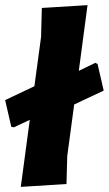

<svg xmlns="http://www.w3.org/2000/svg" viewBox="-30 -724 424 748"><path d="M341 -479 350 -475 374 -371 259 -317 232 -116 229 -7 51 4 86 -257 24 -228 14 -230 -10 -334 104 -388 130 -580 133 -693 311 -704 277 -448Z"/></svg>

Font: Alegreya Sans SC Black
Style: Italic
Weight: 900
Italic angle: -7°
Designer: Juan Pablo del Peral
Foundry: Huerta Tipografica
Version: Version 2.007